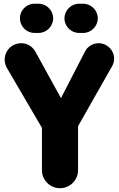

<svg xmlns="http://www.w3.org/2000/svg" viewBox="-20 -993 632 1021"><path d="M185.5 -817.9C227.5 -817.9 262.7 -853 262.7 -896C262.7 -938 227.5 -973.1 185.5 -973.1H162.6C120.6 -973.1 85.9 -938 85.9 -896C85.9 -853 120.6 -817.9 162.6 -817.9ZM422.9 -817.9C464.8 -817.9 500 -853 500 -896C500 -938 464.8 -973.1 422.9 -973.1H399.9C357.9 -973.1 322.8 -938 322.8 -895C322.8 -853 357.9 -817.9 399.9 -817.9ZM298.8 7.8C352.1 7.8 395 -35.2 395 -87.9V-321.8L576.2 -641.1C583 -652.8 586.9 -667 586.9 -681.2C586.9 -726.1 549.8 -763.2 504.9 -763.2C473.1 -763.2 444.8 -745.1 432.1 -719.2L304.2 -471.2L168.9 -716.8C153.8 -745.1 126 -763.2 92.8 -763.2C43.9 -763.2 4.9 -724.1 4.9 -675.8C4.9 -659.2 9.8 -644 17.1 -630.9L203.1 -313V-87.9C203.1 -35.2 246.1 7.8 298.8 7.8Z"/></svg>

Font: Jellee Bold
Style: Regular
Weight: 700
Designer: Alfredo Marco Pradil
Foundry: Hanken Design Co.
Version: Version 1.223;hotconv 1.0.109;makeotfexe 2.5.65596